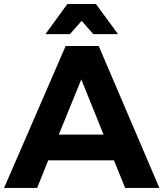

<svg xmlns="http://www.w3.org/2000/svg" viewBox="-23 -927 806 947"><path d="M267.1 -263.2H487.8L377.9 -535.2ZM594.2 0 539.1 -136.2H214.8L160.2 0H-2.9L300.8 -700.2H463.9L763.2 0ZM559.1 -758.8H437L379.9 -824.2L321.8 -758.8H201.2L309.1 -907.2H450.2Z"/></svg>

Font: Montserrat-SemiBold
Style: Regular
Weight: 600
Designer: Julieta Ulanovsky
Foundry: Julieta Ulanovsky
Version: Version 6.001